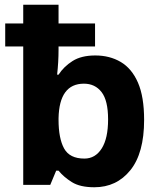

<svg xmlns="http://www.w3.org/2000/svg" viewBox="-20 -780 673 810"><path d="M378 10Q318 10 283.5 -11.5Q249 -33 227 -60H217L192 0H78V-584H2V-681H78V-760H227V-681H381V-584H227V-570Q227 -519 221 -465H227Q249 -499 286 -522.5Q323 -546 382 -546Q443 -546 489.5 -518.5Q536 -491 562 -431.5Q588 -372 588 -274Q588 -134 530 -62Q472 10 378 10ZM336 -111Q382 -111 409 -153.5Q436 -196 436 -276Q436 -356 408.5 -391.5Q381 -427 334 -427Q230 -427 227 -281V-275Q227 -196 250.5 -153.5Q274 -111 336 -111Z"/></svg>

Font: RS Noto Sans
Style: Bold
Weight: 700
Designer: Monotype Design Team
Foundry: Monotype Imaging Inc.
Version: Version 3.10